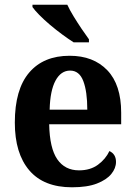

<svg xmlns="http://www.w3.org/2000/svg" viewBox="-20 -786 574 816"><path d="M286 10Q166 10 104.5 -62Q43 -134 43 -265Q43 -406 104 -477.5Q165 -549 276 -549Q377 -549 436 -487.5Q495 -426 495 -307V-258H189Q191 -156 223.5 -109Q256 -62 316 -62Q364 -62 396.5 -86Q429 -110 445 -144Q473 -131 473 -98Q473 -71 453 -46.5Q433 -22 392 -6Q351 10 286 10ZM351 -320Q351 -397 334 -441.5Q317 -486 278 -486Q239 -486 216 -443.5Q193 -401 191 -320ZM293 -606Q271 -620 244.5 -639.5Q218 -659 192 -681Q166 -703 146.5 -723Q127 -743 118 -756V-766H266Q276 -744 292.5 -717Q309 -690 326.5 -664Q344 -638 358 -619V-606Z"/></svg>

Font: Noto Serif Thai SemiCondensed
Style: Bold
Weight: 700
Width: 4
Designer: Monotype Design Team
Foundry: Monotype Imaging Inc.
Version: Version 2.002; ttfautohint (v1.8.4.7-5d5b)